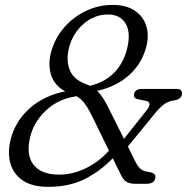

<svg xmlns="http://www.w3.org/2000/svg" viewBox="-20 -730 742 762"><path d="M461 -34 427.5 -102Q378 -50.5 316.5 -19.5Q255 11.5 171.5 11.5Q107 11.5 69.8 -14.2Q32.5 -40 21 -82.5Q9.5 -125 22 -175.5Q40 -248 96.8 -299.2Q153.5 -350.5 239 -367.5Q196 -390.5 182.8 -432.5Q169.5 -474.5 183 -524.5Q197.5 -577.5 233.5 -619.5Q269.5 -661.5 319.8 -686Q370 -710.5 427.5 -710.5Q480.5 -710.5 514.5 -688Q548.5 -665.5 560.5 -627.2Q572.5 -589 560 -542.5Q542 -476 491.5 -431Q441 -386 365.5 -369.5Q377.5 -358 388 -342Q398.5 -326 410 -303L472 -179L559 -288.5Q587.5 -323 560 -329.5L526 -336.5Q509.5 -340.5 512 -356Q513 -365 520.5 -371Q528 -377 540 -377H681.5Q705 -377 702 -355Q699 -337 674 -332Q649.5 -329 633.8 -318Q618 -307 599.5 -285.5L487.5 -148.5L518 -87Q528 -68 538.8 -59Q549.5 -50 573.5 -47Q599.5 -42.5 596.5 -24.5Q593 -0.5 561 -0.5H518Q496 -0.5 483 -8Q470 -15.5 461 -34ZM408.5 -672.5Q354.5 -672.5 312 -635.5Q269.5 -598.5 254.5 -543Q241.5 -493.5 256 -454.2Q270.5 -415 318.5 -397.5Q328.5 -393.5 337 -389.5Q395 -403.5 431.8 -440.2Q468.5 -477 483.5 -533Q500.5 -599 479 -635.8Q457.5 -672.5 408.5 -672.5ZM283.5 -348Q213 -338 165 -294Q117 -250 101.5 -193Q81.5 -118 112 -77.5Q142.5 -37 214 -37Q268.5 -37 320 -62Q371.5 -87 412.5 -132L346.5 -267Q331.5 -297.5 317.8 -317Q304 -336.5 283.5 -348.5Z"/></svg>

Font: Fraunces 9pt S100 Light
Style: Italic
Weight: 300
Italic angle: -16°
Version: Version 1.000; ttfautohint (v1.8.3)